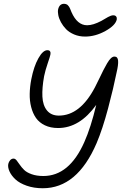

<svg xmlns="http://www.w3.org/2000/svg" viewBox="-20 -961 661 1018"><path d="M431.2 -767.1Q399.4 -767.1 373 -778.3Q346.7 -789.6 330.3 -806.4Q314 -823.2 303.2 -843Q292.5 -862.8 289.1 -880.6Q285.6 -898.4 288.1 -911.1Q294.9 -940.9 319.8 -940.9Q324.2 -940.9 328.1 -939.7Q332 -938.5 335 -937Q337.9 -935.5 340.8 -931.9Q343.8 -928.2 345.5 -926.3Q347.2 -924.3 349.6 -919.2Q352.1 -914.1 352.8 -912.1Q353.5 -910.2 356 -904.3Q358.4 -898.4 358.9 -897Q389.6 -827.1 441.9 -827.1Q473.6 -827.1 517.1 -850.1Q523.4 -853.5 534.9 -860.4Q546.4 -867.2 552.5 -870.6Q558.6 -874 566.4 -877Q574.2 -879.9 580.1 -879.9Q591.3 -879.9 595.9 -873.5Q600.6 -867.2 599.1 -857.9Q592.3 -826.2 538.8 -796.6Q485.4 -767.1 431.2 -767.1ZM207 37.1Q159.7 37.1 121.6 23.7Q83.5 10.3 62 -9.8Q40.5 -29.8 30.5 -51.8Q20.5 -73.7 23.9 -91.8Q26.4 -103 33.9 -111.6Q41.5 -120.1 51.8 -120.1Q60.5 -120.1 68.1 -110.6Q75.7 -101.1 85 -87.4Q94.2 -73.7 107.7 -60.3Q121.1 -46.9 147.5 -37.4Q173.8 -27.8 210 -27.8Q347.2 -27.8 426.8 -207Q461.9 -285.6 490.2 -404.8Q402.3 -282.2 288.1 -282.2Q248 -282.2 218 -296.6Q188 -311 170.9 -335.4Q153.8 -359.9 145.3 -393.3Q136.7 -426.8 137.5 -463.6Q138.2 -500.5 146 -541Q159.2 -608.4 183.3 -651.6Q207.5 -694.8 231 -694.8Q242.2 -694.8 245.8 -688Q249.5 -681.2 247.1 -670.9Q245.6 -662.1 232.9 -625Q220.2 -587.9 213.9 -557.1Q202.6 -495.1 204.8 -448.7Q207 -402.3 229.2 -375.2Q251.5 -348.1 292 -348.1Q404.3 -348.1 482.9 -497.1Q492.2 -515.1 505.9 -543.5Q519.5 -571.8 528.3 -589.4Q537.1 -606.9 547.9 -625.2Q558.6 -643.6 568.1 -652.3Q577.6 -661.1 586.9 -661.1Q604.5 -661.1 606.2 -638.9Q607.9 -616.7 598.1 -576.2Q582 -495.6 553 -386.2Q523.9 -276.9 492.2 -202.1Q389.6 37.1 207 37.1Z"/></svg>

Font: Shantell Sans Irregular
Style: Italic
Weight: 300
Italic angle: -11.31°
Designer: Stephen Nixon, Anya Danilova, Shantell Martin
Foundry: Arrow Type
Version: Version 1.006;[9816181b4]